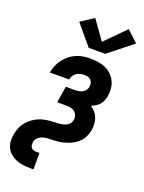

<svg xmlns="http://www.w3.org/2000/svg" viewBox="-189 -866 868 1154"><g transform="rotate(20 245.0 -289.0)"><path d="M155 205Q132 205 109.5 202Q87 199 67 191Q47 183 30 169.5Q13 156 3 137Q-7 118 -9 95.5Q-11 73 -7 50Q-3 27 6 4.5Q15 -18 31 -36.5Q47 -55 67.5 -69Q88 -83 111 -91Q134 -99 157 -101.5Q180 -104 203 -105Q213 -105 223 -105.5Q233 -106 242.5 -108Q252 -110 262 -113Q272 -116 281 -122Q290 -128 295.5 -137Q301 -146 303 -156Q306 -171 301 -185Q296 -199 285.5 -208Q275 -217 260.5 -220Q246 -223 231 -223H173L190 -328H248Q260 -328 272 -330Q284 -332 295.5 -338Q307 -344 314.5 -354.5Q322 -365 324 -377Q326 -389 323 -400.5Q320 -412 312.5 -419.5Q305 -427 293.5 -430Q282 -433 270 -433Q258 -433 245 -430Q232 -427 221 -419.5Q210 -412 203 -400.5Q196 -389 193 -376H70Q74 -399 83 -420.5Q92 -442 106.5 -461.5Q121 -481 140 -496.5Q159 -512 180.5 -521.5Q202 -531 225 -534.5Q248 -538 270 -538Q296 -538 320.5 -534.5Q345 -531 367 -521.5Q389 -512 406.5 -496Q424 -480 434.5 -459Q445 -438 448 -413Q451 -388 447 -363Q444 -349 438.5 -334Q433 -319 423 -307Q413 -295 399 -286.5Q385 -278 371 -272Q387 -262 399.5 -247.5Q412 -233 419 -215Q426 -197 427 -177Q428 -157 425 -137Q422 -121 416.5 -105.5Q411 -90 401.5 -76Q392 -62 379 -51Q366 -40 351.5 -31.5Q337 -23 321 -17.5Q305 -12 289.5 -8Q274 -4 258 -2.5Q242 -1 226.5 -0.5Q211 0 195 0.5Q179 1 163 6Q147 11 134 22.5Q121 34 118 50Q117 60 117.5 69.5Q118 79 123 86Q128 93 137 96.5Q146 100 155 100H177V205ZM345 -595H239L132 -723L215 -777L301 -656L427 -783L498 -717Z"/></g></svg>

Font: Iosevka Curly XBdObl
Style: Regular
Weight: 800
Italic angle: -9°
Monospace: yes
Designer: Belleve Invis
Foundry: Belleve Invis
Version: Version 11.1.0; ttfautohint (v1.8.3)